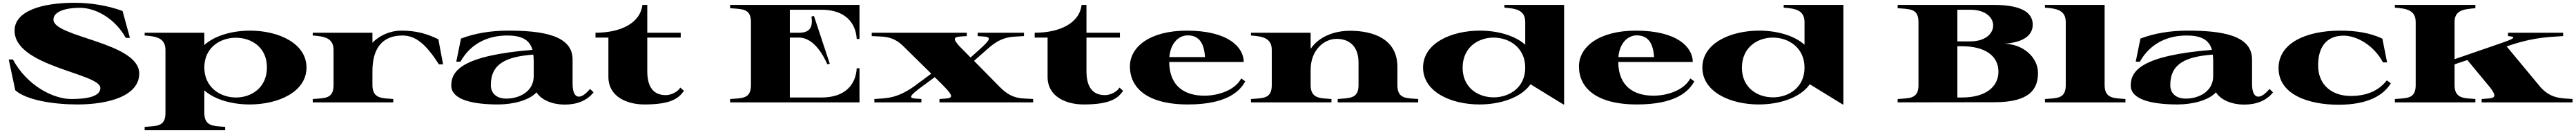

<svg xmlns="http://www.w3.org/2000/svg" viewBox="-20 -735 18558 955"><path d="M538 15C762 15 983 -46 983 -207C983 -432 365 -467 365 -594C365 -656 462 -679 554 -679C678 -679 814 -594 886 -463H916L863 -656C755 -696 631 -715 517 -715C281 -715 85 -656 85 -515C85 -255 703 -210 703 -103C703 -42 607 -24 494 -24C362 -24 173 -122 73 -308H43L90 -87C171 -15 368 15 538 15Z M1022 176V200H1602V176C1528 169 1452 178 1452 76V-86C1529 -18 1654 15 1779 15C1983 15 2188 -74 2188 -250C2188 -426 1983 -515 1782 -515C1656 -515 1529 -481 1452 -412V-500H1022V-480C1105 -474 1172 -463 1172 -376V76C1172 176 1108 169 1022 176ZM1680 -35C1566 -35 1452 -108 1452 -251C1452 -393 1566 -464 1679 -464C1791 -464 1903 -396 1903 -251C1903 -106 1792 -35 1680 -35Z M2663 -124V-224C2663 -386 2733 -480 2879 -480C2976 -480 3050 -416 3142 -273H3172L3138 -453C3052 -495 2975 -515 2870 -515C2793 -515 2715 -482 2663 -428V-500H2233V-480C2316 -474 2383 -463 2383 -376V-124C2383 -24 2319 -31 2233 -24V0H2813V-24C2739 -31 2663 -22 2663 -124Z M3568 15C3678 15 3793 -15 3845 -72C3881 -15 3963 16 4048 16C4137 16 4210 -13 4256 -72L4231 -96C4203 -65 4176 -41 4150 -41C4123 -41 4105 -70 4105 -134V-308C4105 -483 3885 -515 3641 -515C3512 -515 3398 -495 3301 -458L3267 -292H3297C3374 -429 3504 -480 3633 -480C3726 -480 3794 -457 3816 -377C3309 -336 3231 -227 3231 -121C3231 -16 3394 15 3568 15ZM3627 -27C3563 -27 3516 -60 3516 -124C3516 -279 3628 -328 3822 -343C3824 -329 3825 -313 3825 -296V-188C3825 -80 3725 -27 3627 -27Z M4270 -465H4363V-183C4363 -39 4499 15 4622 15C4805 15 4867 -24 4907 -83L4881 -106C4864 -77 4817 -52 4777 -52C4710 -52 4643 -84 4643 -224V-465H4884V-500H4643V-700H4608C4592 -567 4449 -500 4270 -500Z M5899 -665C6066 -665 6145 -574 6152 -455H6172V-700H5240V-676C5326 -669 5390 -676 5390 -576V-124C5390 -24 5326 -31 5240 -24V0H6172V-245H6152C6145 -125 6066 -35 5899 -35H5670V-465H5737C5814 -465 5886 -395 5940 -274L5958 -277L5844 -620L5826 -617C5836 -545 5820 -500 5737 -500H5670V-665Z M6279 -24V0H6618V-24C6543 -30 6506 -24 6597 -95L6714 -181L6775 -121C6873 -22 6831 -31 6748 -24V0H7423V-24C7343 -31 7276 -16 7183 -110L6997 -298L7103 -391C7207 -482 7277 -469 7357 -476V-500H7023V-476C7106 -469 7147 -478 7037 -380L6972 -322L6895 -400C6823 -477 6868 -470 6945 -476V-500H6260V-476C6335 -470 6406 -483 6486 -405L6689 -206L6564 -114C6434 -23 6360 -31 6279 -24Z M7434 -465H7527V-183C7527 -39 7663 15 7786 15C7969 15 8031 -24 8071 -83L8045 -106C8028 -77 7981 -52 7941 -52C7874 -52 7807 -84 7807 -224V-465H8048V-500H7807V-700H7772C7756 -567 7613 -500 7434 -500Z M8538 15C8811 15 8910 -75 8951 -151L8922 -172C8881 -93 8767 -48 8656 -48C8519 -48 8405 -112 8403 -290H8940C8940 -395 8829 -515 8531 -515C8263 -515 8120 -398 8120 -258C8120 -109 8238 15 8538 15ZM8404 -325C8414 -434 8478 -481 8536 -481C8605 -481 8654 -442 8661 -325Z M10047 -124V-255C10047 -454 9875 -514 9706 -514C9593 -514 9482 -473 9422 -384V-500H8992V-480C9075 -474 9142 -463 9142 -376V-124C9142 -24 9078 -31 8992 -24V0H9572V-24C9498 -31 9422 -22 9422 -124V-235C9423 -377 9519 -456 9609 -456C9690 -456 9767 -413 9767 -285V-124C9767 -24 9701 -32 9617 -24V0H10197V-24C10113 -31 10047 -23 10047 -124Z M10638 15C10788 15 10938 -33 11006 -130L11243 15H11248V-700H10818V-680C10901 -674 10968 -663 10968 -576V-414C10891 -482 10766 -515 10641 -515C10437 -515 10232 -426 10232 -250C10232 -74 10435 15 10638 15ZM10741 -36C10629 -36 10517 -104 10517 -249C10517 -394 10628 -465 10740 -465C10854 -465 10968 -392 10968 -249C10968 -107 10854 -36 10741 -36Z M11773 15C12046 15 12145 -75 12186 -151L12157 -172C12116 -93 12002 -48 11891 -48C11754 -48 11640 -112 11638 -290H12175C12175 -395 12064 -515 11766 -515C11498 -515 11355 -398 11355 -258C11355 -109 11473 15 11773 15ZM11639 -325C11649 -434 11713 -481 11771 -481C11840 -481 11889 -442 11896 -325Z M12650 15C12800 15 12950 -33 13018 -130L13255 15H13260V-700H12830V-680C12913 -674 12980 -663 12980 -576V-414C12903 -482 12778 -515 12653 -515C12449 -515 12244 -426 12244 -250C12244 -74 12447 15 12650 15ZM12753 -36C12641 -36 12529 -104 12529 -249C12529 -394 12640 -465 12752 -465C12866 -465 12980 -392 12980 -249C12980 -107 12866 -36 12753 -36Z M14418 -421C14540 -429 14624 -471 14624 -558C14624 -629 14571 -700 14340 -700H13651V-676C13737 -669 13801 -676 13801 -576V-124C13801 -24 13737 -31 13651 -24V0L14353 -1C14603 -2 14662 -96 14662 -211C14662 -326 14551 -420 14418 -421ZM14175 -665C14285 -665 14339 -609 14339 -552C14339 -495 14284 -438 14175 -438H14081V-665ZM14114 -35H14081V-403H14114C14283 -403 14377 -332 14377 -221C14377 -110 14283 -35 14114 -35Z M14712 -24V0H15292V-24C15218 -31 15142 -22 15142 -124V-700H14712V-680C14795 -674 14862 -663 14862 -576V-124C14862 -24 14798 -31 14712 -24Z M15667 15C15777 15 15892 -15 15944 -72C15980 -15 16062 16 16147 16C16236 16 16309 -13 16355 -72L16330 -96C16302 -65 16275 -41 16249 -41C16222 -41 16204 -70 16204 -134V-308C16204 -483 15984 -515 15740 -515C15611 -515 15497 -495 15400 -458L15366 -292H15396C15473 -429 15603 -480 15732 -480C15825 -480 15893 -457 15915 -377C15408 -336 15330 -227 15330 -121C15330 -16 15493 15 15667 15ZM15726 -27C15662 -27 15615 -60 15615 -124C15615 -279 15727 -328 15921 -343C15923 -329 15924 -313 15924 -296V-188C15924 -80 15824 -27 15726 -27Z M16827 17C17042 17 17151 -52 17204 -137L17175 -158C17126 -96 17048 -46 16915 -46C16784 -46 16680 -121 16680 -266C16680 -395 16739 -479 16863 -479C16963 -479 17085 -405 17147 -287H17177L17143 -457C17056 -500 16947 -515 16841 -515C16586 -515 16395 -422 16395 -246C16395 -55 16613 17 16827 17Z M17233 -24V0H17813V-24C17739 -31 17663 -22 17663 -124V-273L17755 -304L17919 -107C17984 -23 17937 -31 17858 -24V0H18513V-24C18434 -31 18362 -23 18283 -108L18038 -402L18078 -415C18255 -472 18364 -469 18445 -476V-500H18048V-476C18116 -470 18091 -457 17995 -424L17663 -310V-576C17663 -663 17729 -669 17813 -676V-700H17233V-680C17316 -674 17383 -663 17383 -576V-124C17383 -24 17319 -31 17233 -24Z"/></svg>

Font: Sprat Extended Black
Style: Regular
Weight: 900
Width: 9
Designer: Ethan Nakache
Foundry: Collletttivo
Version: Version 2.000;Glyphs 3.2 (3217)